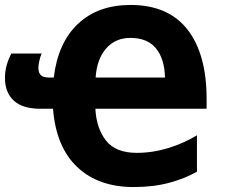

<svg xmlns="http://www.w3.org/2000/svg" viewBox="-26 -745 909 775"><path d="M501 -725Q653 -725 730.5 -626Q808 -527 808 -345V-306H359Q363 -227 402 -177.5Q441 -128 526 -128Q590 -128 653.5 -147.5Q717 -167 769 -199V-52Q722 -25 658 -7.5Q594 10 513 10Q371 10 285.5 -71Q200 -152 188 -306H137Q65 -306 29.5 -339Q-6 -372 -6 -430Q-6 -457 1 -482Q8 -507 20 -529H142Q136 -514 132.5 -498.5Q129 -483 129 -470Q129 -452 138.5 -442Q148 -432 172 -432H191Q208 -573 289 -649Q370 -725 501 -725ZM500 -592Q440 -592 402.5 -549.5Q365 -507 360 -432H640Q638 -508 603.5 -550Q569 -592 500 -592Z"/></svg>

Font: Noto Sans SemiCondensed ExtraBold
Style: Regular
Weight: 800
Width: 4
Designer: Monotype Design Team
Foundry: Monotype Imaging Inc.
Version: Version 2.013; ttfautohint (v1.8.4.7-5d5b)